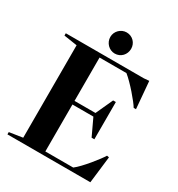

<svg xmlns="http://www.w3.org/2000/svg" viewBox="-205 -1019 1066 1151"><g transform="rotate(30 328.0 -443.5)"><path d="M112 -30 20 -16V0H594L616 -185L601 -188C583 -157 504 -57 461 -25H268V-350H413L467 -235H486V-493H467L413 -375H268V-675H454C500 -639 579 -546 596 -516H612L596 -703L560 -700H20V-684L112 -670ZM334 -741C376 -741 406 -774 406 -815C406 -854 376 -887 334 -887C295 -887 262 -854 262 -815C262 -774 295 -741 334 -741Z"/></g></svg>

Font: Mazius Display
Style: Bold
Weight: 700
Designer: Alberto Casagrande & Collletttivo
Foundry: Collletttivo
Version: Version 2.000;Glyphs 3.2 (3221)